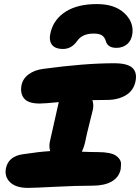

<svg xmlns="http://www.w3.org/2000/svg" viewBox="-20 -954 684 938"><path d="M453.1 -934.1Q539.1 -934.1 586.2 -891.1Q633.3 -848.1 627 -791Q622.6 -756.3 601.3 -738.3Q580.1 -720.2 548.8 -720.2Q506.3 -720.2 497.1 -752.9Q492.2 -771 479.2 -780.5Q466.3 -790 437 -790Q382.3 -790 356.9 -753.9Q329.6 -714.8 288.1 -714.8Q247.6 -714.8 232.4 -737.3Q217.3 -759.8 228 -798.8Q243.7 -860.8 301.5 -897.5Q359.4 -934.1 453.1 -934.1ZM116.2 -36.1Q58.6 -36.1 30 -63Q1.5 -89.8 8.8 -130.9Q20.5 -189.5 89.8 -200.2Q173.3 -212.9 225.1 -215.8Q218.3 -238.3 224.1 -264.2Q230.5 -295.4 243.9 -352.1Q257.3 -408.7 261.2 -429.2Q261.7 -433.6 267.1 -455.1Q197.3 -448.2 173.8 -448.2Q118.2 -448.2 97.9 -472.9Q77.6 -497.6 85 -537.1Q91.3 -569.8 119.9 -590.8Q148.4 -611.8 189 -617.2Q392.6 -645 537.1 -645Q602.5 -645 626.7 -622.6Q650.9 -600.1 642.1 -557.1Q632.8 -511.2 594.5 -488.5Q556.2 -465.8 502.9 -465.8Q453.1 -465.8 431.2 -464.8Q438.5 -444.8 434.1 -419.9Q431.6 -408.2 417.5 -352.8Q403.3 -297.4 395 -255.9Q390.1 -233.9 379.9 -212.9Q425.8 -210.9 460 -210.9Q489.7 -210.9 511.7 -206.5Q533.7 -202.1 545.4 -194.3Q557.1 -186.5 564.2 -176Q571.3 -165.5 571.3 -153.3Q571.3 -141.1 569.8 -127.9Q561.5 -87.9 525.9 -67.4Q490.2 -46.9 432.1 -46.9Q352.5 -46.9 249.8 -41.5Q147 -36.1 116.2 -36.1Z"/></svg>

Font: Shantell Sans Irregular
Style: Italic
Weight: 800
Italic angle: -11.31°
Designer: Stephen Nixon, Anya Danilova, Shantell Martin
Foundry: Arrow Type
Version: Version 1.006;[9816181b4]